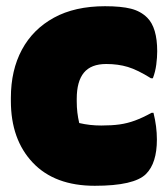

<svg xmlns="http://www.w3.org/2000/svg" viewBox="-20 -584 540 618"><path d="M318 -564Q370 -564 401.5 -556Q433 -548 454 -527Q486 -495 486 -419Q486 -399 483 -376Q480 -353 472 -332H466Q423 -359 391.5 -368.5Q360 -378 322 -378Q273 -378 250 -350Q227 -322 227 -266V-258Q227 -239 229 -222Q231 -205 235 -188Q252 -184 269.5 -182Q287 -180 306 -180Q340 -180 365 -183.5Q390 -187 414.5 -196Q439 -205 468 -221H474Q485 -177 485 -135Q485 -59 450 -24Q412 14 285 14Q156 14 85.5 -60.5Q15 -135 15 -259V-269Q15 -358 50.5 -424Q86 -490 153.5 -527Q221 -564 318 -564Z"/></svg>

Font: Recursive Sn Csl St XBk
Style: Regular
Weight: 1000
Version: Version 1.079;hotconv 1.0.112;makeotfexe 2.5.65598; ttfautoh